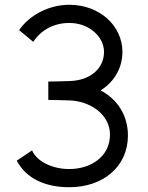

<svg xmlns="http://www.w3.org/2000/svg" viewBox="-20 -766 620 803"><path d="M114 -137 50 -94C90 -19 169 17 270 17C411 17 515 -69 515 -199C515 -283 472 -350 401 -388C460 -425 492 -484 492 -549C492 -658 397 -746 270 -746C185 -746 103 -703 60 -640L119 -591C151 -640 205 -670 270 -670C353 -670 415 -612 415 -549C415 -479 357 -429 270 -427C234 -426 208 -425 182 -425V-348C208 -348 234 -347 270 -346C353 -344 440 -290 440 -203C440 -109 357 -59 270 -59C202 -59 136 -88 114 -137Z"/></svg>

Font: Kreadon Medium
Style: Regular
Weight: 500
Designer: kohakuno
Foundry: StudioGnu
Version: Version 1.000;Glyphs 3.1.2 (3151)